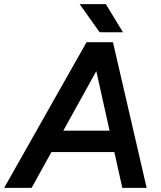

<svg xmlns="http://www.w3.org/2000/svg" viewBox="-53 -903 776 923"><path d="M-33 0 363 -700H487L99 0ZM535 0 379 -700H490L652 0ZM128 -172 145 -275H564L547 -172ZM426 -748 330 -883H456L538 -748Z"/></svg>

Font: Figtree Light SemiBold
Style: Italic
Weight: 600
Italic angle: -9.5°
Version: Version 2.001;gftools[0.9.30]